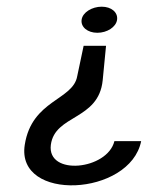

<svg xmlns="http://www.w3.org/2000/svg" viewBox="-20 -611 442 574"><path d="M54 -178C27 -6 369 -24 402 -189H322C301 -103 120 -84 132 -178C144 -269 275 -251 287 -371L297 -474H230L211 -384C199 -311 75 -313 54 -178ZM224 -552C221 -530 242 -513 271 -513C300 -513 327 -530 330 -552C333 -574 313 -591 284 -591C255 -591 227 -574 224 -552Z"/></svg>

Font: Charger Sport
Style: DfObl
Weight: 400
Designer: Jasper
Foundry: Cannot Into Space Fonts
Version: Version 1.1